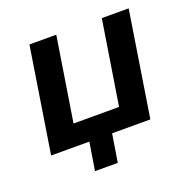

<svg xmlns="http://www.w3.org/2000/svg" viewBox="-113 -599 831 840"><g transform="rotate(-20 302.5 -179.5)"><path d="M190 130 211 0H33L110 -489H235L173 -98H385L447 -489H572L495 0H317L296 130Z"/></g></svg>

Font: Nunito Sans 12pt
Style: Bold Italic
Weight: 700
Italic angle: -9°
Designer: Vernon Adams
Foundry: Vernon Adams
Version: Version 3.101;gftools[0.9.27]